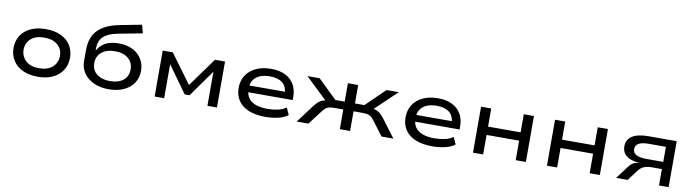

<svg xmlns="http://www.w3.org/2000/svg" viewBox="-32 -1383 7383 2045"><g transform="rotate(10 3660.0 -360.5)"><path d="M383 9Q288 9 219 -24Q150 -57 113.5 -115.5Q77 -174 77 -249Q77 -325 113.5 -383Q150 -441 219 -473.5Q288 -506 382 -506Q478 -506 546.5 -473.5Q615 -441 651.5 -383Q688 -325 688 -249Q688 -174 651.5 -115.5Q615 -57 546.5 -24Q478 9 383 9ZM382 -83Q476 -83 527.5 -130.5Q579 -178 579 -250Q579 -322 527.5 -368Q476 -414 383 -414Q288 -414 237 -368Q186 -322 186 -250Q186 -178 237 -130.5Q288 -83 382 -83Z M1149 9Q1058 9 988.5 -23Q919 -55 880 -111.5Q841 -168 841 -242V-348Q841 -384 845.5 -423.5Q850 -463 866.5 -502Q883 -541 916 -576Q949 -611 1004.5 -639Q1060 -667 1146 -684L1382 -730L1407 -641L1151 -592Q1041 -571 992 -525Q943 -479 943 -396V-377H946Q967 -414 999 -439.5Q1031 -465 1075 -478Q1119 -491 1174 -491Q1236 -491 1288 -474Q1340 -457 1377.5 -424Q1415 -391 1436 -345.5Q1457 -300 1457 -244Q1457 -167 1418.5 -110Q1380 -53 1310.5 -22Q1241 9 1149 9ZM1149 -79Q1239 -79 1292 -121.5Q1345 -164 1345 -240Q1345 -314 1292 -358Q1239 -402 1149 -402Q1059 -402 1005.5 -358.5Q952 -315 952 -239Q952 -165 1005.5 -122Q1059 -79 1149 -79Z M1647 0V-497H1756L1986 -184L2212 -497H2321V0H2218V-369L2011 -78H1958L1749 -369H1750V0Z M2843 9Q2741 9 2666 -21Q2591 -51 2551.5 -109Q2512 -167 2512 -247Q2512 -322 2548.5 -380.5Q2585 -439 2654.5 -472.5Q2724 -506 2820 -506Q2909 -506 2972 -475Q3035 -444 3068.5 -387Q3102 -330 3102 -249V-218H2594V-291H3030L3006 -269Q3005 -347 2956 -386Q2907 -425 2820 -425Q2760 -425 2715.5 -407Q2671 -389 2645 -353Q2619 -317 2619 -263V-251Q2619 -194 2645 -156.5Q2671 -119 2723 -99Q2775 -79 2852 -79Q2911 -79 2963.5 -90.5Q3016 -102 3054 -129L3088 -53Q3047 -21 2981.5 -6Q2916 9 2843 9Z M3183 0 3329 -194Q3354 -227 3375.5 -244.5Q3397 -262 3423 -270Q3449 -278 3488 -280L3470 -251L3212 -497H3344L3549 -298H3650V-497H3761V-298H3863L4068 -497H4200L3942 -251L3924 -280Q3961 -278 3986 -271Q4011 -264 4033.5 -246.5Q4056 -229 4083 -194L4229 0H4101L3980 -160Q3962 -183 3946 -194Q3930 -205 3907 -209Q3884 -213 3846 -213H3761V0H3650V-213H3566Q3528 -213 3505 -209Q3482 -205 3465.5 -193.5Q3449 -182 3432 -160L3310 0Z M4648 9Q4546 9 4471 -21Q4396 -51 4356.5 -109Q4317 -167 4317 -247Q4317 -322 4353.5 -380.5Q4390 -439 4459.5 -472.5Q4529 -506 4625 -506Q4714 -506 4777 -475Q4840 -444 4873.5 -387Q4907 -330 4907 -249V-218H4399V-291H4835L4811 -269Q4810 -347 4761 -386Q4712 -425 4625 -425Q4565 -425 4520.5 -407Q4476 -389 4450 -353Q4424 -317 4424 -263V-251Q4424 -194 4450 -156.5Q4476 -119 4528 -99Q4580 -79 4657 -79Q4716 -79 4768.5 -90.5Q4821 -102 4859 -129L4893 -53Q4852 -21 4786.5 -6Q4721 9 4648 9Z M5090 0V-497H5200V-301H5552V-497H5662V0H5552V-211H5200V0Z M5890 0V-497H6000V-301H6352V-497H6462V0H6352V-211H6000V0Z M6638 0 6744 -141Q6766 -170 6794.5 -185Q6823 -200 6867 -200H6874H6867Q6808 -202 6762.5 -218Q6717 -234 6691.5 -266Q6666 -298 6666 -347Q6666 -421 6726.5 -459Q6787 -497 6901 -497H7206V0H7102V-177H6996Q6945 -177 6911.5 -164Q6878 -151 6850 -116L6763 0ZM6919 -255H7103V-418H6919Q6847 -418 6810.5 -398Q6774 -378 6774 -337Q6774 -294 6811.5 -274.5Q6849 -255 6919 -255Z"/></g></svg>

Font: Nunito Sans 7pt Expanded Medium
Style: Regular
Weight: 500
Width: 7
Designer: Vernon Adams
Foundry: Vernon Adams
Version: Version 3.101;gftools[0.9.27]